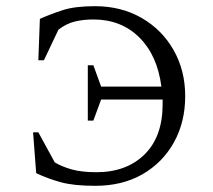

<svg xmlns="http://www.w3.org/2000/svg" viewBox="-20 -591 689 621"><path d="M292 -34Q389 -34 447.5 -91.5Q506 -149 506 -254Q506 -262 506 -269H307L282 -201H264V-380H282L307 -311H502Q489 -412 430.5 -470Q372 -528 282 -528Q250 -528 222.5 -521.5Q195 -515 169 -495L122 -396H104L109 -530Q145 -546 184 -558.5Q223 -571 287 -571Q372 -571 438 -533Q504 -495 541.5 -429Q579 -363 579 -280Q579 -196 542.5 -130.5Q506 -65 441 -27.5Q376 10 288 10Q219 10 177 -1.5Q135 -13 97 -31L87 -163H104L157 -66Q180 -52 212 -43Q244 -34 292 -34Z"/></svg>

Font: Spectral SC Light
Style: Regular
Weight: 300
Designer: Jean-Baptiste Levee
Foundry: Production Type
Version: Version 2.001